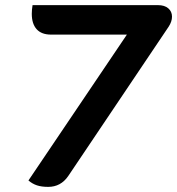

<svg xmlns="http://www.w3.org/2000/svg" viewBox="-20 -720 691 749"><path d="M475 -585H179Q142 -585 123 -606Q104 -627 104 -666Q104 -682 107 -700H596Q622 -700 636.5 -687.5Q651 -675 651 -655Q651 -636 638 -616L246 -33Q217 9 168 9Q142 9 124 3Q106 -3 91 -16Z"/></svg>

Font: K2D
Style: Bold Italic
Weight: 700
Italic angle: -10°
Designer: Katatrad Aksorn Co.,Ltd.
Foundry: Cadson Demak Co.,Ltd.
Version: Version 1.000; ttfautohint (v1.6)